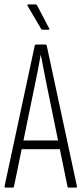

<svg xmlns="http://www.w3.org/2000/svg" viewBox="-20 -859 374 879"><path d="M6 0Q0 0 1 -7L139 -650Q140 -655 145 -655H188Q193 -655 194 -650L332 -7Q333 0 328 0H295Q290 0 289 -5L194 -469Q187 -504 180.5 -538Q174 -572 167 -607H166Q160 -572 153.5 -537.5Q147 -503 139 -467L44 -5Q43 0 38 0ZM71 -176 80 -216H252L261 -176ZM175 -723Q169 -723 168 -727L107 -831Q104 -834 105.5 -836.5Q107 -839 109 -839H142Q145 -839 146.5 -837.5Q148 -836 150 -834L205 -729Q207 -726 206 -724.5Q205 -723 202 -723Z"/></svg>

Font: Sofia Sans Extra Condensed Light
Style: Regular
Weight: 300
Designer: Botio Nikoltchev, Ani Petrova
Foundry: lettersoup
Version: Version 4.101